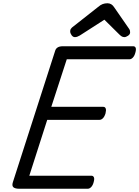

<svg xmlns="http://www.w3.org/2000/svg" viewBox="-20 -1159 855 1179"><path d="M98 0Q73 0 62.5 -9Q52 -18 59 -40L319 -848Q323 -861 334.5 -868Q346 -875 366 -875H798Q809 -875 813 -865.5Q817 -856 811 -835Q806 -816 796 -805.5Q786 -795 775 -795H390L295 -503H614Q625 -503 629 -493Q633 -483 628 -463Q622 -443 612 -433Q602 -423 591 -423H270L160 -80H541Q552 -80 556.5 -70.5Q561 -61 555 -40Q550 -21 540 -10.5Q530 0 519 0ZM440 -931Q428 -931 419.5 -943Q411 -955 411 -966Q411 -976 414.5 -981Q418 -986 422 -990L582 -1116Q597 -1129 610.5 -1134Q624 -1139 640 -1139Q653 -1139 663.5 -1132.5Q674 -1126 682 -1113L772 -983Q777 -976 778 -970.5Q779 -965 779 -960Q779 -948 766 -939.5Q753 -931 744 -931Q734 -931 726.5 -936Q719 -941 712 -948L621 -1038L470 -941Q463 -937 455.5 -934Q448 -931 440 -931Z"/></svg>

Font: Playwrite DK Uloopet
Style: Regular
Weight: 400
Designer: Veronika Burian, José Scaglione
Foundry: TypeTogether
Version: Version 1.002